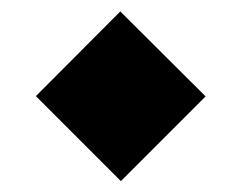

<svg xmlns="http://www.w3.org/2000/svg" viewBox="-20 -410 430 342"><path d="M43.9 -238.8 194.3 -389.6 346.2 -238.3 195.3 -87.4Z"/></svg>

Font: Vazir Black
Style: Black
Weight: 900
Designer: Saber Rastikerdar
Foundry: Saber Rastikerdar
Version: Version 30.0.0